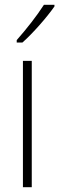

<svg xmlns="http://www.w3.org/2000/svg" viewBox="-20 -784 248 804"><path d="M208 -757V-764H164C133 -716 93 -665 50 -616V-606H74C117 -644 176 -711 208 -757ZM113 0V-529H76V0Z"/></svg>

Font: Noto Sans Sinhala UI Condensed ExtraLight
Style: Regular
Weight: 200
Width: 3
Designer: Jelle Bosma - Monotype Design Team
Foundry: Monotype Imaging Inc.
Version: Version 2.006